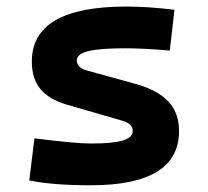

<svg xmlns="http://www.w3.org/2000/svg" viewBox="-20 -547 626 577"><path d="M252.9 9.8Q136.7 9.8 67.9 -4.9L83.5 -131.3Q145 -123.5 187 -119.6Q229 -115.7 252.9 -115.7Q319.3 -115.7 349.1 -124.8Q378.9 -133.8 378.9 -153.8Q378.9 -174.8 348.1 -184.1L179.7 -232.9Q127.9 -248 101.8 -279.1Q75.7 -310.1 75.7 -362.3Q75.7 -527.3 359.4 -527.3Q392.6 -527.3 428.5 -524.9Q464.4 -522.5 504.4 -517.6L490.2 -395Q445.8 -398.9 412.6 -400.4Q379.4 -401.9 356.4 -401.9Q279.8 -401.9 245.4 -393.3Q210.9 -384.8 210.9 -365.2Q210.9 -343.8 240.2 -335.4L385.3 -295.4Q452.1 -277.3 485.1 -242.9Q518.1 -208.5 518.1 -153.3Q518.1 9.8 252.9 9.8Z"/></svg>

Font: Cascadia Code PL
Style: Bold
Weight: 700
Monospace: yes
Designer: Aaron Bell
Foundry: Saja Typeworks
Version: Version 2404.023; ttfautohint (v1.8.4)